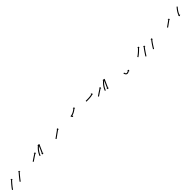

<svg xmlns="http://www.w3.org/2000/svg" viewBox="517 -1902 3528 3528"><g transform="rotate(-45 2281.0 -138.0)"><path d="M-30.1 -10.5C-30.5 -9.9 -30.9 -9.2 -31.3 -8.6L-14.6 2.4C-14.2 1.8 -13.8 1.2 -13.4 0.6L-13.5 0.6L-13.5 0.6C-12.4 -1 -11.3 -2.6 -10.1 -4.3C-10.1 -4.3 -10.1 -4.2 -10.2 -4.2C-10.2 -4.2 -10.2 -4.2 -10.2 -4.2C-8.5 -6.7 -6.7 -9.2 -5 -11.6C-5 -11.6 -5 -11.6 -5 -11.6C-5 -11.6 -5 -11.6 -5 -11.6C-2.7 -14.7 -0.5 -17.9 1.8 -21L1.8 -21L1.8 -21C4.5 -24.6 7.2 -28.3 10 -31.9L10 -31.9L10 -31.9C13 -35.9 16.1 -40 19.2 -44L19.2 -44L19.2 -44C22.6 -48.2 25.9 -52.5 29.3 -56.7L29.3 -56.7L29.3 -56.7C32.8 -61 36.3 -65.4 39.9 -69.7L39.9 -69.7L39.9 -69.7C43.4 -74 47 -78.3 50.7 -82.6L50.6 -82.5L50.6 -82.5C54.1 -86.6 57.7 -90.8 61.2 -94.8L61.2 -94.8L61.2 -94.8C64.6 -98.6 67.9 -102.4 71.3 -106.2L71.3 -106.2L71.3 -106.2C74.3 -109.6 77.4 -112.9 80.5 -116.3L80.5 -116.3L80.4 -116.3C83.1 -119.1 85.7 -121.9 88.3 -124.7L88.3 -124.7L88.3 -124.7C90.3 -126.9 92.4 -129 94.4 -131.2L94.4 -131.1L94.4 -131.1C95.7 -132.5 97 -133.9 98.4 -135.3L98.4 -135.3L98.4 -135.3C98.8 -135.8 99.3 -136.2 99.8 -136.7L109.2 -127.5L108.8 -160.3L76 -159.8L85.4 -150.7C85 -150.2 84.5 -149.7 84 -149.2L84 -149.2L84 -149.2C82.6 -147.8 81.3 -146.4 80 -145L80 -145L79.9 -145C77.9 -142.8 75.8 -140.6 73.7 -138.4L73.7 -138.4L73.7 -138.4C71 -135.5 68.4 -132.7 65.7 -129.8L65.7 -129.8L65.7 -129.8C62.6 -126.4 59.5 -123 56.4 -119.6L56.4 -119.6L56.4 -119.5C53 -115.7 49.6 -111.9 46.2 -108L46.2 -108L46.2 -108C42.6 -103.8 39 -99.7 35.4 -95.5L35.4 -95.5L35.4 -95.5C31.7 -91.1 28.1 -86.8 24.5 -82.4L24.5 -82.4L24.4 -82.4C20.9 -78 17.3 -73.6 13.7 -69.2L13.7 -69.2L13.7 -69.2C10.3 -64.9 6.9 -60.6 3.5 -56.3L3.5 -56.3L3.4 -56.3C0.3 -52.2 -2.8 -48.1 -6 -44L-6 -44L-6 -44C-8.8 -40.3 -11.5 -36.6 -14.3 -32.9L-14.3 -32.8L-14.3 -32.8C-16.7 -29.6 -19 -26.4 -21.3 -23.2C-21.3 -23.2 -21.3 -23.2 -21.3 -23.2C-21.3 -23.2 -21.3 -23.2 -21.3 -23.2C-23.1 -20.7 -24.9 -18.1 -26.6 -15.6C-26.6 -15.6 -26.6 -15.6 -26.6 -15.6C-26.6 -15.6 -26.6 -15.6 -26.6 -15.6C-27.8 -13.9 -28.9 -12.2 -30.1 -10.5L-30.1 -10.5ZM175.2 -17.1C174.8 -16.5 174.4 -16 174 -15.5L190 -3.5C190.4 -4 190.8 -4.6 191.2 -5.1C192.3 -6.6 193.5 -8.1 194.6 -9.6C196.3 -11.9 198.1 -14.3 199.9 -16.6L199.9 -16.6L199.9 -16.6C202.2 -19.6 204.5 -22.7 206.8 -25.7L206.8 -25.7L206.8 -25.7C209.5 -29.3 212.3 -32.8 215 -36.4L215 -36.4L215 -36.4C218.1 -40.4 221.2 -44.3 224.3 -48.3L224.3 -48.3L224.2 -48.3C227.6 -52.5 230.9 -56.7 234.2 -60.9L234.2 -60.9L234.2 -60.9C237.7 -65.3 241.2 -69.6 244.7 -73.9L244.7 -73.9L244.6 -73.9C248.1 -78.2 251.7 -82.5 255.2 -86.8L255.2 -86.8L255.2 -86.8C258.6 -91 262.1 -95.1 265.5 -99.3L265.5 -99.2L265.5 -99.2C268.7 -103.1 272 -107 275.3 -110.8L275.3 -110.8L275.3 -110.8C278.2 -114.2 281.2 -117.6 284.1 -121.1L284.1 -121L284.1 -121C286.6 -123.9 289.2 -126.8 291.7 -129.7L291.7 -129.7L291.7 -129.7C293.7 -131.9 295.6 -134.1 297.6 -136.3L297.6 -136.3L297.6 -136.3C298.9 -137.7 300.1 -139.1 301.4 -140.5L301.4 -140.5L301.4 -140.5C301.9 -141 302.3 -141.5 302.8 -142L312.5 -133.1L311 -165.9L278.2 -164.3L288 -155.4C287.5 -154.9 287.1 -154.4 286.6 -153.9L286.6 -153.9L286.6 -153.9C285.3 -152.5 284 -151.1 282.7 -149.6L282.7 -149.6L282.7 -149.6C280.7 -147.4 278.7 -145.2 276.7 -142.9L276.7 -142.9L276.7 -142.9C274.2 -140 271.6 -137.1 269.1 -134.2L269.1 -134.2L269 -134.2C266 -130.7 263.1 -127.3 260.1 -123.8L260.1 -123.8L260.1 -123.8C256.8 -119.9 253.5 -116 250.2 -112.1L250.2 -112.1L250.2 -112.1C246.7 -107.9 243.2 -103.7 239.8 -99.5L239.7 -99.5L239.7 -99.5C236.2 -95.2 232.6 -90.9 229.1 -86.5L229.1 -86.5L229.1 -86.5C225.6 -82.1 222.1 -77.8 218.6 -73.4L218.6 -73.4L218.6 -73.4C215.2 -69.1 211.9 -64.9 208.5 -60.6L208.5 -60.6L208.5 -60.6C205.4 -56.6 202.3 -52.6 199.2 -48.6L199.2 -48.6L199.2 -48.6C196.4 -45 193.6 -41.4 190.9 -37.8L190.9 -37.8L190.9 -37.8C188.6 -34.8 186.3 -31.7 183.9 -28.7L183.9 -28.7L183.9 -28.7C182.2 -26.3 180.4 -24 178.6 -21.6C177.5 -20.1 176.3 -18.6 175.2 -17.1Z M607 -108.8C606.5 -108.4 606.1 -108.1 605.6 -107.8L617 -91.4C617.5 -91.7 617.9 -92 618.4 -92.3C619.7 -93.3 621.1 -94.2 622.4 -95.1C624.5 -96.6 626.6 -98 628.6 -99.4C631.3 -101.3 634 -103.1 636.7 -105C639.9 -107.2 643.1 -109.4 646.3 -111.5L646.3 -111.5L646.3 -111.5C649.8 -114 653.4 -116.4 657 -118.8L657 -118.8L657 -118.8C660.8 -121.4 664.6 -124 668.4 -126.6L668.4 -126.6L668.4 -126.6C672.4 -129.2 676.3 -131.9 680.3 -134.5L680.3 -134.5L680.3 -134.5C684.3 -137.2 688.2 -139.8 692.2 -142.5C696 -145 699.9 -147.5 703.7 -150.1C707.3 -152.5 710.9 -154.8 714.5 -157.2C717.7 -159.3 721 -161.4 724.2 -163.5C726.9 -165.3 729.6 -167.1 732.4 -168.9C734.5 -170.3 736.6 -171.6 738.7 -173C740 -173.9 741.4 -174.8 742.7 -175.7C743.2 -176 743.7 -176.3 744.2 -176.6L751.4 -165.6L758.1 -197.6L726 -204.4L733.2 -193.3C732.7 -193 732.3 -192.7 731.8 -192.4C730.4 -191.5 729.1 -190.6 727.7 -189.8C725.6 -188.4 723.5 -187 721.4 -185.6C718.7 -183.9 716 -182.1 713.2 -180.3C710 -178.2 706.8 -176 703.5 -173.9C699.9 -171.5 696.3 -169.2 692.7 -166.8C688.8 -164.2 685 -161.7 681.1 -159.1C677.1 -156.5 673.2 -153.8 669.2 -151.2L669.2 -151.2L669.2 -151.2C665.2 -148.5 661.2 -145.8 657.3 -143.2L657.3 -143.2L657.3 -143.2C653.4 -140.6 649.6 -138 645.7 -135.4L645.7 -135.4L645.7 -135.4C642.1 -132.9 638.6 -130.5 635 -128.1L635 -128.1L635 -128C631.8 -125.9 628.6 -123.7 625.4 -121.5C622.7 -119.6 620 -117.7 617.3 -115.9C615.2 -114.4 613.1 -113 611 -111.6C609.7 -110.6 608.3 -109.7 607 -108.8ZM920.4 -247.4C920.7 -248 921 -248.6 921.2 -249.2L903 -257.3C902.7 -256.7 902.4 -256.1 902.2 -255.5C901.4 -253.8 900.6 -252.1 899.9 -250.4C898.7 -247.7 897.5 -245.1 896.3 -242.4C894.8 -239 893.2 -235.5 891.7 -232.1C889.9 -228 888 -223.9 886.2 -219.9C884.2 -215.3 882.2 -210.8 880.1 -206.2C877.9 -201.3 875.8 -196.5 873.6 -191.6C871.4 -186.6 869.1 -181.6 866.9 -176.5C864.6 -171.5 862.4 -166.5 860.1 -161.5C858 -156.6 855.8 -151.7 853.6 -146.9C851.6 -142.3 849.5 -137.8 847.5 -133.2C845.7 -129.1 843.9 -125.1 842 -121C840.5 -117.5 839 -114.1 837.4 -110.7C836.2 -108 835 -105.3 833.9 -102.7C833.1 -101 832.3 -99.3 831.6 -97.6C831.3 -97 831 -96.4 830.8 -95.7L818.7 -101.1L830.4 -70.5L861 -82.2L849 -87.6C849.3 -88.2 849.6 -88.8 849.8 -89.4C850.6 -91.1 851.3 -92.8 852.1 -94.5C853.3 -97.2 854.5 -99.8 855.7 -102.5C857.2 -105.9 858.8 -109.4 860.3 -112.8C862.1 -116.9 863.9 -121 865.8 -125.1C867.8 -129.6 869.8 -134.2 871.9 -138.7C874 -143.6 876.2 -148.4 878.4 -153.3C880.6 -158.3 882.9 -163.4 885.1 -168.4C887.4 -173.4 889.6 -178.4 891.9 -183.5C894 -188.3 896.2 -193.2 898.4 -198C900.4 -202.6 902.5 -207.1 904.5 -211.7C906.3 -215.8 908.1 -219.9 910 -223.9C911.5 -227.4 913 -230.8 914.6 -234.3C915.8 -236.9 916.9 -239.6 918.1 -242.2C918.9 -243.9 919.7 -245.7 920.4 -247.4ZM768.8 -92.5C768.5 -91.8 768.3 -91.2 768 -90.5L786.7 -83.3C786.9 -83.9 787.2 -84.6 787.4 -85.2L787.4 -85.2L787.4 -85.2C788.1 -87.1 788.9 -88.9 789.6 -90.7C789.6 -90.7 789.6 -90.7 789.6 -90.7C789.6 -90.7 789.6 -90.7 789.6 -90.7C790.8 -93.5 792 -96.3 793.2 -99.1C793.2 -99.1 793.2 -99.1 793.1 -99.1C793.1 -99.1 793.1 -99.1 793.1 -99.1C794.7 -102.7 796.4 -106.3 798.1 -109.9C798.1 -109.9 798.1 -109.9 798 -109.9C798 -109.9 798 -109.8 798 -109.8C800.1 -114.1 802.1 -118.3 804.3 -122.5C804.3 -122.5 804.3 -122.5 804.2 -122.5C804.2 -122.4 804.2 -122.4 804.2 -122.4C806.7 -127.1 809.2 -131.7 811.8 -136.3C811.8 -136.3 811.7 -136.3 811.7 -136.2C811.7 -136.2 811.7 -136.2 811.7 -136.2C814.5 -141.1 817.4 -145.9 820.4 -150.7C820.4 -150.7 820.4 -150.7 820.4 -150.6C820.4 -150.6 820.3 -150.6 820.3 -150.6C823.5 -155.5 826.8 -160.3 830.1 -165.2C830.1 -165.2 830.1 -165.1 830 -165.1C830 -165 830 -165 830 -165C833.4 -169.8 836.9 -174.5 840.5 -179.1C840.5 -179.1 840.4 -179.1 840.4 -179.1C840.4 -179 840.4 -179 840.4 -179C843.9 -183.4 847.5 -187.8 851.3 -192.1C851.3 -192.1 851.2 -192.1 851.2 -192.1C851.2 -192 851.1 -192 851.1 -192C854.7 -196 858.3 -199.9 862 -203.8C862 -203.8 862 -203.8 861.9 -203.7C861.9 -203.7 861.9 -203.7 861.9 -203.7C865.2 -207.1 868.7 -210.5 872.1 -213.8C872.1 -213.8 872.1 -213.8 872.1 -213.7C872.1 -213.7 872 -213.7 872 -213.7C875 -216.4 878 -219.2 881.1 -221.8C881.1 -221.8 881.1 -221.8 881.1 -221.8C881 -221.8 881 -221.7 881 -221.7C883.4 -223.8 885.8 -225.8 888.3 -227.8C888.3 -227.8 888.2 -227.8 888.2 -227.8C888.2 -227.7 888.2 -227.7 888.2 -227.7C889.8 -229 891.4 -230.2 893 -231.5C893 -231.5 892.9 -231.5 892.9 -231.5C892.9 -231.5 892.9 -231.4 892.9 -231.4C893.5 -231.9 894.1 -232.3 894.6 -232.8L902.6 -222.3L907.1 -254.7L874.6 -259.2L882.6 -248.7C882 -248.2 881.4 -247.8 880.8 -247.3C880.8 -247.3 880.8 -247.3 880.8 -247.3C880.7 -247.3 880.7 -247.3 880.7 -247.3C879.1 -246 877.4 -244.7 875.7 -243.4C875.7 -243.4 875.7 -243.4 875.7 -243.3C875.7 -243.3 875.6 -243.3 875.6 -243.3C873.1 -241.2 870.6 -239.1 868.1 -237C868.1 -237 868 -237 868 -236.9C868 -236.9 868 -236.9 868 -236.9C864.7 -234.1 861.6 -231.3 858.5 -228.4C858.5 -228.4 858.4 -228.3 858.4 -228.3C858.4 -228.3 858.3 -228.3 858.3 -228.3C854.7 -224.8 851.1 -221.3 847.6 -217.7C847.6 -217.7 847.6 -217.7 847.6 -217.7C847.5 -217.6 847.5 -217.6 847.5 -217.6C843.7 -213.6 839.9 -209.5 836.2 -205.3C836.2 -205.3 836.2 -205.3 836.1 -205.2C836.1 -205.2 836.1 -205.2 836.1 -205.2C832.2 -200.7 828.4 -196.1 824.7 -191.5C824.7 -191.5 824.7 -191.4 824.7 -191.4C824.7 -191.4 824.6 -191.3 824.6 -191.3C820.9 -186.5 817.3 -181.6 813.7 -176.7C813.7 -176.7 813.7 -176.6 813.7 -176.6C813.7 -176.6 813.6 -176.5 813.6 -176.5C810.2 -171.5 806.8 -166.5 803.5 -161.4C803.5 -161.4 803.5 -161.4 803.5 -161.3C803.5 -161.3 803.4 -161.3 803.4 -161.3C800.3 -156.3 797.3 -151.3 794.4 -146.2C794.4 -146.2 794.4 -146.2 794.4 -146.2C794.3 -146.1 794.3 -146.1 794.3 -146.1C791.7 -141.3 789 -136.5 786.5 -131.7C786.5 -131.7 786.5 -131.7 786.5 -131.6C786.5 -131.6 786.4 -131.6 786.4 -131.6C784.2 -127.2 782.1 -122.9 780 -118.5C780 -118.5 780 -118.4 779.9 -118.4C779.9 -118.4 779.9 -118.4 779.9 -118.4C778.2 -114.6 776.5 -110.9 774.8 -107.1C774.8 -107.1 774.8 -107.1 774.8 -107.1C774.8 -107.1 774.8 -107 774.8 -107C773.5 -104.1 772.3 -101.2 771.1 -98.3C771.1 -98.3 771.1 -98.3 771.1 -98.2C771.1 -98.2 771.1 -98.2 771.1 -98.2C770.3 -96.3 769.6 -94.4 768.8 -92.5L768.8 -92.5Z M1199.2 -108.9C1198.7 -108.5 1198.2 -108.2 1197.7 -107.8L1209.1 -91.4C1209.6 -91.8 1210.1 -92.1 1210.6 -92.5L1210.6 -92.5L1210.6 -92.5C1212.1 -93.5 1213.6 -94.6 1215.1 -95.6L1215.1 -95.6L1215.1 -95.7C1217.5 -97.3 1219.8 -99 1222.1 -100.7L1222.2 -100.7L1222.2 -100.7C1225.2 -102.8 1228.3 -105 1231.3 -107.2C1234.9 -109.8 1238.5 -112.4 1242.1 -115.1C1246.2 -118 1250.2 -120.9 1254.3 -123.8C1258.6 -126.9 1262.9 -130.1 1267.2 -133.2C1271.7 -136.4 1276.2 -139.6 1280.6 -142.9C1285.1 -146.1 1289.6 -149.3 1294.1 -152.5C1298.4 -155.6 1302.7 -158.7 1307.1 -161.8C1311.2 -164.8 1315.2 -167.7 1319.3 -170.5C1323 -173.1 1326.6 -175.7 1330.3 -178.3C1333.4 -180.5 1336.5 -182.7 1339.6 -184.8C1342 -186.5 1344.4 -188.2 1346.8 -189.9C1348.3 -190.9 1349.9 -192 1351.4 -193.1C1352 -193.5 1352.5 -193.9 1353.1 -194.2L1360.6 -183.4L1366.4 -215.7L1334.2 -221.5L1341.7 -210.7C1341.1 -210.3 1340.6 -209.9 1340 -209.5C1338.5 -208.4 1336.9 -207.4 1335.4 -206.3C1332.9 -204.6 1330.5 -202.9 1328.1 -201.2C1325 -199 1321.9 -196.9 1318.8 -194.7C1315.1 -192.1 1311.4 -189.5 1307.7 -186.9C1303.7 -184 1299.6 -181 1295.5 -178.1C1291.1 -175 1286.8 -171.9 1282.4 -168.8C1277.9 -165.5 1273.4 -162.3 1268.9 -159.1C1264.5 -155.9 1260 -152.6 1255.5 -149.4C1251.2 -146.3 1246.9 -143.1 1242.5 -140C1238.5 -137.1 1234.5 -134.2 1230.4 -131.3C1226.8 -128.7 1223.2 -126.1 1219.6 -123.5C1216.6 -121.3 1213.6 -119.1 1210.5 -116.9L1210.5 -116.9L1210.5 -116.9C1208.2 -115.3 1205.9 -113.6 1203.6 -112L1203.6 -112L1203.6 -112C1202.1 -111 1200.6 -109.9 1199.2 -108.9L1199.2 -108.9Z M1687.5 -191.4C1695.5 -182.6 1703.2 -173.6 1710.9 -164.5L1726.1 -177.5C1718.3 -186.7 1710.5 -195.8 1702.4 -204.8C1699.6 -207.9 1695.6 -203.8 1693.3 -198.9C1691 -194 1690.4 -188.3 1694.5 -188.1C1695.6 -188.1 1696.7 -188.1 1697.9 -188.1C1697.9 -188.1 1697.9 -188.1 1698 -188.1C1698.1 -188.1 1698.1 -188.1 1698.1 -188.1C1700.5 -188.2 1702.8 -188.4 1705.1 -188.6C1705.1 -188.6 1705.2 -188.7 1705.2 -188.7C1705.3 -188.7 1705.4 -188.7 1705.4 -188.7C1708.6 -189.1 1711.8 -189.6 1715 -190.2C1715 -190.2 1715 -190.2 1715.1 -190.2C1715.1 -190.2 1715.2 -190.2 1715.2 -190.2C1719.1 -191 1722.9 -191.9 1726.8 -192.9C1726.8 -192.9 1726.8 -193 1726.9 -193C1726.9 -193 1727 -193 1727 -193C1731.3 -194.2 1735.6 -195.6 1739.9 -197C1739.9 -197 1739.9 -197 1740 -197C1740 -197.1 1740.1 -197.1 1740.1 -197.1C1744.7 -198.7 1749.2 -200.5 1753.8 -202.4C1753.8 -202.4 1753.8 -202.4 1753.9 -202.4C1753.9 -202.4 1754 -202.4 1754 -202.4C1758.6 -204.5 1763.3 -206.6 1767.8 -208.8C1767.8 -208.8 1767.9 -208.8 1767.9 -208.8C1768 -208.9 1768 -208.9 1768 -208.9C1772.6 -211.2 1777.1 -213.6 1781.7 -216.1C1781.7 -216.1 1781.7 -216.1 1781.7 -216.1C1781.8 -216.1 1781.8 -216.2 1781.8 -216.2C1786.1 -218.6 1790.5 -221.2 1794.7 -223.8C1794.7 -223.8 1794.8 -223.8 1794.8 -223.8C1794.8 -223.9 1794.9 -223.9 1794.9 -223.9C1798.8 -226.4 1802.8 -229 1806.7 -231.6C1806.7 -231.6 1806.7 -231.6 1806.7 -231.6C1806.8 -231.6 1806.8 -231.6 1806.8 -231.6C1810.3 -234 1813.8 -236.5 1817.2 -239C1817.2 -239 1817.2 -239 1817.2 -239C1817.3 -239 1817.3 -239 1817.3 -239C1820.2 -241.1 1823.1 -243.3 1825.9 -245.5C1825.9 -245.5 1825.9 -245.5 1825.9 -245.5C1826 -245.5 1826 -245.5 1826 -245.5C1828.2 -247.2 1830.4 -248.9 1832.5 -250.6C1832.5 -250.6 1832.5 -250.7 1832.6 -250.7C1832.6 -250.7 1832.6 -250.7 1832.6 -250.7C1834 -251.8 1835.4 -252.9 1836.8 -254.1L1836.8 -254.1L1836.8 -254.1C1837.3 -254.5 1837.7 -254.9 1838.2 -255.3L1846.6 -245.1L1849.8 -277.7L1817.2 -280.9L1825.5 -270.7C1825.1 -270.3 1824.6 -269.9 1824.1 -269.5L1824.1 -269.6L1824.1 -269.6C1822.8 -268.5 1821.4 -267.4 1820.1 -266.3C1820.1 -266.3 1820.1 -266.3 1820.1 -266.3C1820.1 -266.3 1820.1 -266.3 1820.1 -266.3C1818 -264.6 1815.9 -263 1813.7 -261.3C1813.7 -261.3 1813.8 -261.3 1813.8 -261.4C1813.8 -261.4 1813.8 -261.4 1813.8 -261.4C1811 -259.3 1808.2 -257.2 1805.4 -255.1C1805.4 -255.1 1805.5 -255.1 1805.5 -255.2C1805.5 -255.2 1805.5 -255.2 1805.5 -255.2C1802.2 -252.8 1798.8 -250.4 1795.5 -248.1C1795.5 -248.1 1795.5 -248.1 1795.5 -248.2C1795.5 -248.2 1795.6 -248.2 1795.6 -248.2C1791.8 -245.7 1788 -243.2 1784.2 -240.8C1784.2 -240.8 1784.2 -240.8 1784.2 -240.8C1784.3 -240.8 1784.3 -240.9 1784.3 -240.9C1780.2 -238.3 1776.1 -235.9 1771.9 -233.5C1771.9 -233.5 1771.9 -233.5 1772 -233.6C1772 -233.6 1772 -233.6 1772 -233.6C1767.7 -231.2 1763.4 -229 1759 -226.7C1759 -226.7 1759 -226.8 1759.1 -226.8C1759.1 -226.8 1759.2 -226.8 1759.2 -226.8C1754.8 -224.7 1750.4 -222.7 1746 -220.8C1746 -220.8 1746 -220.8 1746.1 -220.8C1746.1 -220.8 1746.2 -220.9 1746.2 -220.9C1741.9 -219.1 1737.6 -217.5 1733.3 -215.9C1733.3 -215.9 1733.4 -215.9 1733.4 -215.9C1733.5 -216 1733.5 -216 1733.5 -216C1729.5 -214.6 1725.5 -213.4 1721.5 -212.2C1721.5 -212.2 1721.6 -212.2 1721.6 -212.3C1721.7 -212.3 1721.7 -212.3 1721.7 -212.3C1718.2 -211.4 1714.7 -210.5 1711.1 -209.8C1711.1 -209.8 1711.2 -209.8 1711.3 -209.8C1711.3 -209.8 1711.4 -209.9 1711.4 -209.9C1708.5 -209.3 1705.7 -208.9 1702.8 -208.5C1702.8 -208.5 1702.9 -208.5 1703 -208.5C1703 -208.5 1703.1 -208.5 1703.1 -208.5C1701.1 -208.3 1699.2 -208.2 1697.2 -208.1C1697.2 -208.1 1697.3 -208.1 1697.4 -208.1C1697.5 -208.1 1697.5 -208.1 1697.5 -208.1C1696.9 -208.1 1696 -208.1 1695.5 -208.1C1691.4 -208.3 1688 -205.7 1686.4 -202.2C1684.7 -198.7 1684.8 -194.5 1687.5 -191.4Z M2085 -208.5C2084.3 -208.5 2083.7 -208.5 2083 -208.5L2083 -188.5C2083.7 -188.5 2084.3 -188.5 2085 -188.5C2086.9 -188.5 2088.7 -188.5 2090.6 -188.5C2093.5 -188.5 2096.4 -188.5 2099.3 -188.5L2099.3 -188.5L2099.3 -188.5C2103 -188.5 2106.8 -188.6 2110.5 -188.6L2110.5 -188.6L2110.5 -188.6C2114.9 -188.6 2119.3 -188.7 2123.8 -188.7L2123.8 -188.7L2123.8 -188.7C2128.7 -188.8 2133.6 -188.9 2138.5 -189C2138.5 -189 2138.5 -189 2138.5 -189C2138.5 -189 2138.5 -189.1 2138.5 -189.1C2143.7 -189.2 2148.9 -189.4 2154.2 -189.6C2154.2 -189.6 2154.2 -189.6 2154.2 -189.6C2154.2 -189.6 2154.2 -189.6 2154.2 -189.6C2159.6 -189.9 2164.9 -190.2 2170.2 -190.5C2170.2 -190.5 2170.3 -190.5 2170.3 -190.5C2170.3 -190.5 2170.3 -190.5 2170.3 -190.5C2175.6 -190.9 2180.9 -191.3 2186.2 -191.8C2186.2 -191.8 2186.2 -191.8 2186.2 -191.8C2186.2 -191.8 2186.3 -191.8 2186.3 -191.8C2191.3 -192.3 2196.3 -192.9 2201.4 -193.6C2201.4 -193.6 2201.4 -193.6 2201.4 -193.6C2201.5 -193.6 2201.5 -193.6 2201.5 -193.6C2206.1 -194.3 2210.7 -195 2215.3 -195.8C2215.3 -195.8 2215.4 -195.8 2215.4 -195.8C2215.4 -195.8 2215.5 -195.8 2215.5 -195.8C2219.5 -196.6 2223.5 -197.4 2227.4 -198.3C2227.4 -198.3 2227.5 -198.3 2227.5 -198.4C2227.6 -198.4 2227.6 -198.4 2227.6 -198.4C2230.8 -199.2 2234 -200.1 2237.2 -201C2237.2 -201 2237.2 -201.1 2237.3 -201.1C2237.4 -201.1 2237.4 -201.1 2237.4 -201.1C2239.7 -201.9 2242 -202.7 2244.3 -203.5C2244.3 -203.5 2244.3 -203.6 2244.4 -203.6C2244.4 -203.6 2244.5 -203.6 2244.5 -203.6C2245.9 -204.2 2247.2 -204.7 2248.6 -205.4C2248.6 -205.4 2248.6 -205.4 2248.7 -205.4C2248.7 -205.4 2248.7 -205.4 2248.7 -205.4C2249.2 -205.6 2249.6 -205.8 2250 -206L2255.7 -194.2L2266.6 -225.1L2235.7 -236L2241.4 -224.1C2241 -223.9 2240.6 -223.7 2240.2 -223.5C2240.2 -223.5 2240.3 -223.5 2240.3 -223.6C2240.3 -223.6 2240.4 -223.6 2240.4 -223.6C2239.2 -223.1 2238.1 -222.6 2237 -222.1C2237 -222.1 2237 -222.2 2237.1 -222.2C2237.1 -222.2 2237.2 -222.2 2237.2 -222.2C2235.2 -221.5 2233.2 -220.8 2231.2 -220.1C2231.2 -220.1 2231.2 -220.1 2231.3 -220.1C2231.3 -220.2 2231.4 -220.2 2231.4 -220.2C2228.5 -219.3 2225.6 -218.5 2222.7 -217.8C2222.7 -217.8 2222.7 -217.8 2222.8 -217.8C2222.8 -217.8 2222.9 -217.8 2222.9 -217.8C2219.2 -216.9 2215.4 -216.2 2211.7 -215.4C2211.7 -215.4 2211.7 -215.5 2211.8 -215.5C2211.8 -215.5 2211.9 -215.5 2211.9 -215.5C2207.5 -214.7 2203.1 -214 2198.7 -213.4C2198.7 -213.4 2198.7 -213.4 2198.8 -213.4C2198.8 -213.4 2198.8 -213.4 2198.8 -213.4C2194 -212.8 2189.1 -212.2 2184.2 -211.7C2184.2 -211.7 2184.2 -211.7 2184.3 -211.7C2184.3 -211.7 2184.3 -211.7 2184.3 -211.7C2179.2 -211.3 2174 -210.8 2168.9 -210.5C2168.9 -210.5 2168.9 -210.5 2168.9 -210.5C2168.9 -210.5 2169 -210.5 2169 -210.5C2163.7 -210.1 2158.5 -209.8 2153.3 -209.6C2153.3 -209.6 2153.3 -209.6 2153.3 -209.6C2153.3 -209.6 2153.3 -209.6 2153.3 -209.6C2148.2 -209.4 2143.1 -209.2 2137.9 -209C2137.9 -209 2137.9 -209 2137.9 -209C2138 -209 2138 -209 2138 -209C2133.1 -208.9 2128.3 -208.8 2123.4 -208.7L2123.5 -208.7L2123.5 -208.7C2119.1 -208.7 2114.7 -208.6 2110.4 -208.6L2110.4 -208.6L2110.4 -208.6C2106.7 -208.6 2102.9 -208.5 2099.2 -208.5L2099.2 -208.5L2099.2 -208.5C2096.3 -208.5 2093.5 -208.5 2090.6 -208.5C2088.7 -208.5 2086.8 -208.5 2085 -208.5Z M2302 -108.8C2301.5 -108.4 2301.1 -108.1 2300.6 -107.8L2312 -91.4C2312.5 -91.7 2312.9 -92 2313.4 -92.3C2314.7 -93.3 2316.1 -94.2 2317.4 -95.1C2319.5 -96.6 2321.6 -98 2323.6 -99.4C2326.3 -101.3 2329 -103.1 2331.7 -105C2334.9 -107.2 2338.1 -109.4 2341.3 -111.5L2341.3 -111.5L2341.3 -111.5C2344.8 -114 2348.4 -116.4 2352 -118.8L2352 -118.8L2352 -118.8C2355.8 -121.4 2359.6 -124 2363.4 -126.6L2363.4 -126.6L2363.4 -126.6C2367.4 -129.2 2371.3 -131.9 2375.3 -134.5L2375.3 -134.5L2375.3 -134.5C2379.3 -137.2 2383.2 -139.8 2387.2 -142.5C2391 -145 2394.9 -147.5 2398.7 -150.1C2402.3 -152.5 2405.9 -154.8 2409.5 -157.2C2412.7 -159.3 2416 -161.4 2419.2 -163.5C2421.9 -165.3 2424.6 -167.1 2427.4 -168.9C2429.5 -170.3 2431.6 -171.6 2433.7 -173C2435 -173.9 2436.4 -174.8 2437.7 -175.7C2438.2 -176 2438.7 -176.3 2439.2 -176.6L2446.4 -165.6L2453.1 -197.6L2421 -204.4L2428.2 -193.3C2427.7 -193 2427.3 -192.7 2426.8 -192.4C2425.4 -191.5 2424.1 -190.6 2422.7 -189.8C2420.6 -188.4 2418.5 -187 2416.4 -185.6C2413.7 -183.9 2411 -182.1 2408.2 -180.3C2405 -178.2 2401.8 -176 2398.5 -173.9C2394.9 -171.5 2391.3 -169.2 2387.7 -166.8C2383.8 -164.2 2380 -161.7 2376.1 -159.1C2372.1 -156.5 2368.2 -153.8 2364.2 -151.2L2364.2 -151.2L2364.2 -151.2C2360.2 -148.5 2356.2 -145.8 2352.3 -143.2L2352.3 -143.2L2352.3 -143.2C2348.4 -140.6 2344.6 -138 2340.7 -135.4L2340.7 -135.4L2340.7 -135.4C2337.1 -132.9 2333.6 -130.5 2330 -128.1L2330 -128.1L2330 -128C2326.8 -125.9 2323.6 -123.7 2320.4 -121.5C2317.7 -119.6 2315 -117.7 2312.3 -115.9C2310.2 -114.4 2308.1 -113 2306 -111.6C2304.7 -110.6 2303.3 -109.7 2302 -108.8ZM2615.4 -247.4C2615.7 -248 2616 -248.6 2616.2 -249.2L2598 -257.3C2597.7 -256.7 2597.4 -256.1 2597.2 -255.5C2596.4 -253.8 2595.6 -252.1 2594.9 -250.4C2593.7 -247.7 2592.5 -245.1 2591.3 -242.4C2589.8 -239 2588.2 -235.5 2586.7 -232.1C2584.9 -228 2583 -223.9 2581.2 -219.9C2579.2 -215.3 2577.2 -210.8 2575.1 -206.2C2572.9 -201.3 2570.8 -196.5 2568.6 -191.6C2566.4 -186.6 2564.1 -181.6 2561.9 -176.5C2559.6 -171.5 2557.4 -166.5 2555.1 -161.5C2553 -156.6 2550.8 -151.7 2548.6 -146.9C2546.6 -142.3 2544.5 -137.8 2542.5 -133.2C2540.7 -129.1 2538.9 -125.1 2537 -121C2535.5 -117.5 2534 -114.1 2532.4 -110.7C2531.2 -108 2530 -105.3 2528.9 -102.7C2528.1 -101 2527.3 -99.3 2526.6 -97.6C2526.3 -97 2526 -96.4 2525.8 -95.7L2513.7 -101.1L2525.4 -70.5L2556 -82.2L2544 -87.6C2544.3 -88.2 2544.6 -88.8 2544.8 -89.4C2545.6 -91.1 2546.3 -92.8 2547.1 -94.5C2548.3 -97.2 2549.5 -99.8 2550.7 -102.5C2552.2 -105.9 2553.8 -109.4 2555.3 -112.8C2557.1 -116.9 2558.9 -121 2560.8 -125.1C2562.8 -129.6 2564.8 -134.2 2566.9 -138.7C2569 -143.6 2571.2 -148.4 2573.4 -153.3C2575.6 -158.3 2577.9 -163.4 2580.1 -168.4C2582.4 -173.4 2584.6 -178.4 2586.9 -183.5C2589 -188.3 2591.2 -193.2 2593.4 -198C2595.4 -202.6 2597.5 -207.1 2599.5 -211.7C2601.3 -215.8 2603.1 -219.9 2605 -223.9C2606.5 -227.4 2608 -230.8 2609.6 -234.3C2610.8 -236.9 2611.9 -239.6 2613.1 -242.2C2613.9 -243.9 2614.7 -245.7 2615.4 -247.4ZM2463.8 -92.5C2463.5 -91.8 2463.3 -91.2 2463 -90.5L2481.7 -83.3C2481.9 -83.9 2482.2 -84.6 2482.4 -85.2L2482.4 -85.2L2482.4 -85.2C2483.1 -87.1 2483.9 -88.9 2484.6 -90.7C2484.6 -90.7 2484.6 -90.7 2484.6 -90.7C2484.6 -90.7 2484.6 -90.7 2484.6 -90.7C2485.8 -93.5 2487 -96.3 2488.2 -99.1C2488.2 -99.1 2488.2 -99.1 2488.1 -99.1C2488.1 -99.1 2488.1 -99.1 2488.1 -99.1C2489.7 -102.7 2491.4 -106.3 2493.1 -109.9C2493.1 -109.9 2493.1 -109.9 2493 -109.9C2493 -109.9 2493 -109.8 2493 -109.8C2495.1 -114.1 2497.1 -118.3 2499.3 -122.5C2499.3 -122.5 2499.3 -122.5 2499.2 -122.5C2499.2 -122.4 2499.2 -122.4 2499.2 -122.4C2501.7 -127.1 2504.2 -131.7 2506.8 -136.3C2506.8 -136.3 2506.7 -136.3 2506.7 -136.2C2506.7 -136.2 2506.7 -136.2 2506.7 -136.2C2509.5 -141.1 2512.4 -145.9 2515.4 -150.7C2515.4 -150.7 2515.4 -150.7 2515.4 -150.6C2515.4 -150.6 2515.3 -150.6 2515.3 -150.6C2518.5 -155.5 2521.8 -160.3 2525.1 -165.2C2525.1 -165.2 2525.1 -165.1 2525 -165.1C2525 -165 2525 -165 2525 -165C2528.4 -169.8 2531.9 -174.5 2535.5 -179.1C2535.5 -179.1 2535.4 -179.1 2535.4 -179.1C2535.4 -179 2535.4 -179 2535.4 -179C2538.9 -183.4 2542.5 -187.8 2546.3 -192.1C2546.3 -192.1 2546.2 -192.1 2546.2 -192.1C2546.2 -192 2546.1 -192 2546.1 -192C2549.7 -196 2553.3 -199.9 2557 -203.8C2557 -203.8 2557 -203.8 2556.9 -203.7C2556.9 -203.7 2556.9 -203.7 2556.9 -203.7C2560.2 -207.1 2563.7 -210.5 2567.1 -213.8C2567.1 -213.8 2567.1 -213.8 2567.1 -213.7C2567.1 -213.7 2567 -213.7 2567 -213.7C2570 -216.4 2573 -219.2 2576.1 -221.8C2576.1 -221.8 2576.1 -221.8 2576.1 -221.8C2576 -221.8 2576 -221.7 2576 -221.7C2578.4 -223.8 2580.8 -225.8 2583.3 -227.8C2583.3 -227.8 2583.2 -227.8 2583.2 -227.8C2583.2 -227.7 2583.2 -227.7 2583.2 -227.7C2584.8 -229 2586.4 -230.2 2588 -231.5C2588 -231.5 2587.9 -231.5 2587.9 -231.5C2587.9 -231.5 2587.9 -231.4 2587.9 -231.4C2588.5 -231.9 2589.1 -232.3 2589.6 -232.8L2597.6 -222.3L2602.1 -254.7L2569.6 -259.2L2577.6 -248.7C2577 -248.2 2576.4 -247.8 2575.8 -247.3C2575.8 -247.3 2575.8 -247.3 2575.8 -247.3C2575.7 -247.3 2575.7 -247.3 2575.7 -247.3C2574.1 -246 2572.4 -244.7 2570.7 -243.4C2570.7 -243.4 2570.7 -243.4 2570.7 -243.3C2570.7 -243.3 2570.6 -243.3 2570.6 -243.3C2568.1 -241.2 2565.6 -239.1 2563.1 -237C2563.1 -237 2563 -237 2563 -236.9C2563 -236.9 2563 -236.9 2563 -236.9C2559.7 -234.1 2556.6 -231.3 2553.5 -228.4C2553.5 -228.4 2553.4 -228.3 2553.4 -228.3C2553.4 -228.3 2553.3 -228.3 2553.3 -228.3C2549.7 -224.8 2546.1 -221.3 2542.6 -217.7C2542.6 -217.7 2542.6 -217.7 2542.6 -217.7C2542.5 -217.6 2542.5 -217.6 2542.5 -217.6C2538.7 -213.6 2534.9 -209.5 2531.2 -205.3C2531.2 -205.3 2531.2 -205.3 2531.1 -205.2C2531.1 -205.2 2531.1 -205.2 2531.1 -205.2C2527.2 -200.7 2523.4 -196.1 2519.7 -191.5C2519.7 -191.5 2519.7 -191.4 2519.7 -191.4C2519.7 -191.4 2519.6 -191.3 2519.6 -191.3C2515.9 -186.5 2512.3 -181.6 2508.7 -176.7C2508.7 -176.7 2508.7 -176.6 2508.7 -176.6C2508.7 -176.6 2508.6 -176.5 2508.6 -176.5C2505.2 -171.5 2501.8 -166.5 2498.5 -161.4C2498.5 -161.4 2498.5 -161.4 2498.5 -161.3C2498.5 -161.3 2498.4 -161.3 2498.4 -161.3C2495.3 -156.3 2492.3 -151.3 2489.4 -146.2C2489.4 -146.2 2489.4 -146.2 2489.4 -146.2C2489.3 -146.1 2489.3 -146.1 2489.3 -146.1C2486.7 -141.3 2484 -136.5 2481.5 -131.7C2481.5 -131.7 2481.5 -131.7 2481.5 -131.6C2481.5 -131.6 2481.4 -131.6 2481.4 -131.6C2479.2 -127.2 2477.1 -122.9 2475 -118.5C2475 -118.5 2475 -118.4 2474.9 -118.4C2474.9 -118.4 2474.9 -118.4 2474.9 -118.4C2473.2 -114.6 2471.5 -110.9 2469.8 -107.1C2469.8 -107.1 2469.8 -107.1 2469.8 -107.1C2469.8 -107.1 2469.8 -107 2469.8 -107C2468.5 -104.1 2467.3 -101.2 2466.1 -98.3C2466.1 -98.3 2466.1 -98.3 2466.1 -98.2C2466.1 -98.2 2466.1 -98.2 2466.1 -98.2C2465.3 -96.3 2464.6 -94.4 2463.8 -92.5L2463.8 -92.5Z M2951.5 -76.1C2951.5 -76.5 2951.5 -76.8 2951.5 -77.1L2931.5 -76.9C2931.5 -76.5 2931.5 -76.1 2931.5 -75.7C2931.5 -75.7 2931.5 -75.6 2931.5 -75.6C2931.5 -75.5 2931.5 -75.5 2931.5 -75.5C2931.6 -74.2 2931.7 -72.8 2931.8 -71.5C2931.8 -71.5 2931.8 -71.4 2931.8 -71.4C2931.8 -71.3 2931.9 -71.2 2931.9 -71.2C2932.1 -69 2932.5 -66.9 2932.9 -64.7C2932.9 -64.7 2933 -64.6 2933 -64.6C2933 -64.5 2933 -64.4 2933 -64.4C2933.7 -61.5 2934.5 -58.7 2935.4 -55.9C2935.4 -55.9 2935.5 -55.8 2935.5 -55.7C2935.5 -55.6 2935.6 -55.5 2935.6 -55.5C2936.8 -52.2 2938.2 -49 2939.7 -45.9C2939.7 -45.9 2939.7 -45.8 2939.8 -45.6C2939.9 -45.5 2939.9 -45.4 2939.9 -45.4C2941.7 -42.1 2943.7 -38.9 2945.9 -35.9C2945.9 -35.9 2946 -35.7 2946.1 -35.6C2946.2 -35.5 2946.3 -35.4 2946.3 -35.4C2948.7 -32.5 2951.3 -29.7 2954.1 -27.2C2954.1 -27.2 2954.2 -27.1 2954.4 -26.9C2954.6 -26.8 2954.7 -26.7 2954.7 -26.7C2957.6 -24.5 2960.6 -22.6 2963.8 -21C2963.8 -21 2964 -20.9 2964.2 -20.8C2964.5 -20.7 2964.7 -20.6 2964.7 -20.6C2968 -19.4 2971.3 -18.5 2974.8 -17.9C2974.8 -17.9 2975 -17.8 2975.2 -17.8C2975.5 -17.8 2975.7 -17.8 2975.7 -17.8C2979.3 -17.5 2982.9 -17.5 2986.5 -17.8C2986.5 -17.8 2986.7 -17.9 2986.8 -17.9C2987 -17.9 2987.2 -17.9 2987.2 -17.9C2991 -18.5 2994.8 -19.4 2998.5 -20.4C2998.5 -20.4 2998.6 -20.4 2998.7 -20.4C2998.8 -20.5 2998.9 -20.5 2998.9 -20.5C3002.5 -21.6 3006.1 -22.9 3009.6 -24.2C3009.6 -24.2 3009.7 -24.3 3009.7 -24.3C3009.8 -24.3 3009.8 -24.3 3009.8 -24.3C3012.9 -25.6 3016 -27 3019 -28.4C3019 -28.4 3019.1 -28.4 3019.1 -28.4C3019.1 -28.4 3019.2 -28.5 3019.2 -28.5C3021.5 -29.6 3023.9 -30.8 3026.3 -32C3026.3 -32 3026.3 -32 3026.3 -32C3026.3 -32 3026.3 -32 3026.3 -32C3027.9 -32.9 3029.4 -33.7 3030.9 -34.5C3030.9 -34.5 3030.9 -34.5 3030.9 -34.5C3030.9 -34.5 3030.9 -34.5 3030.9 -34.5C3031.5 -34.8 3032 -35.1 3032.5 -35.4L3038.9 -23.9L3047.8 -55.4L3016.3 -64.3L3022.7 -52.9C3022.2 -52.6 3021.7 -52.3 3021.2 -52C3021.2 -52 3021.2 -52 3021.2 -52C3021.2 -52 3021.2 -52 3021.2 -52C3019.8 -51.2 3018.4 -50.5 3017 -49.7C3017 -49.7 3017 -49.7 3017 -49.7C3017 -49.7 3017 -49.8 3017 -49.8C3014.9 -48.6 3012.7 -47.5 3010.4 -46.4C3010.4 -46.4 3010.5 -46.5 3010.5 -46.5C3010.5 -46.5 3010.6 -46.5 3010.6 -46.5C3007.8 -45.2 3005 -44 3002.1 -42.8C3002.1 -42.8 3002.2 -42.8 3002.3 -42.8C3002.3 -42.9 3002.4 -42.9 3002.4 -42.9C2999.3 -41.7 2996.1 -40.6 2992.9 -39.6C2992.9 -39.6 2993 -39.6 2993.1 -39.6C2993.2 -39.6 2993.3 -39.7 2993.3 -39.7C2990.2 -38.8 2987.2 -38.2 2984 -37.7C2984 -37.7 2984.2 -37.7 2984.4 -37.7C2984.6 -37.7 2984.7 -37.8 2984.7 -37.8C2982.2 -37.5 2979.7 -37.5 2977.2 -37.7C2977.2 -37.7 2977.5 -37.7 2977.7 -37.6C2977.9 -37.6 2978.2 -37.6 2978.2 -37.6C2976 -38 2973.9 -38.5 2971.8 -39.3C2971.8 -39.3 2972 -39.2 2972.3 -39.1C2972.5 -39 2972.7 -38.9 2972.7 -38.9C2970.6 -40 2968.6 -41.2 2966.8 -42.6C2966.8 -42.6 2967 -42.5 2967.1 -42.3C2967.3 -42.2 2967.4 -42.1 2967.4 -42.1C2965.4 -43.9 2963.5 -45.9 2961.8 -48C2961.8 -48 2961.9 -47.9 2962 -47.8C2962.1 -47.6 2962.2 -47.5 2962.2 -47.5C2960.5 -49.9 2958.9 -52.4 2957.4 -55.1C2957.4 -55.1 2957.5 -54.9 2957.6 -54.8C2957.6 -54.7 2957.7 -54.6 2957.7 -54.6C2956.4 -57.2 2955.3 -59.8 2954.3 -62.5C2954.3 -62.5 2954.3 -62.4 2954.4 -62.3C2954.4 -62.2 2954.4 -62.1 2954.4 -62.1C2953.7 -64.4 2953 -66.7 2952.5 -69C2952.5 -69 2952.5 -68.9 2952.5 -68.8C2952.5 -68.7 2952.6 -68.6 2952.6 -68.6C2952.2 -70.3 2951.9 -72 2951.7 -73.8C2951.7 -73.8 2951.7 -73.7 2951.7 -73.6C2951.7 -73.5 2951.7 -73.4 2951.7 -73.4C2951.6 -74.4 2951.6 -75.4 2951.5 -76.3C2951.5 -76.3 2951.5 -76.3 2951.5 -76.2C2951.5 -76.2 2951.5 -76.1 2951.5 -76.1Z M3326.1 -108.9C3325.6 -108.5 3325.1 -108.1 3324.6 -107.8L3336 -91.4C3336.5 -91.7 3337.1 -92.1 3337.6 -92.5L3337.6 -92.5L3337.6 -92.5C3339.1 -93.5 3340.6 -94.6 3342.1 -95.6L3342.1 -95.6L3342.1 -95.7C3344.4 -97.3 3346.7 -99 3349 -100.6L3349 -100.6L3349.1 -100.6C3352 -102.8 3355 -105 3357.9 -107.2C3357.9 -107.2 3357.9 -107.2 3358 -107.2C3358 -107.2 3358 -107.2 3358 -107.2C3361.5 -109.8 3364.9 -112.5 3368.4 -115.1C3368.4 -115.1 3368.4 -115.1 3368.4 -115.1C3368.4 -115.1 3368.4 -115.1 3368.4 -115.1C3372.2 -118.1 3376 -121.1 3379.8 -124.2C3379.8 -124.2 3379.9 -124.2 3379.9 -124.2C3379.9 -124.2 3379.9 -124.2 3379.9 -124.2C3383.9 -127.5 3387.9 -130.8 3391.9 -134.1C3391.9 -134.1 3391.9 -134.1 3391.9 -134.1C3391.9 -134.1 3392 -134.1 3392 -134.1C3396 -137.6 3400.1 -141.1 3404.1 -144.6C3404.1 -144.6 3404.2 -144.6 3404.2 -144.6C3404.2 -144.6 3404.2 -144.6 3404.2 -144.6C3408.2 -148.2 3412.2 -151.7 3416.1 -155.3C3416.1 -155.3 3416.2 -155.4 3416.2 -155.4C3416.2 -155.4 3416.2 -155.4 3416.2 -155.4C3420 -158.9 3423.8 -162.5 3427.6 -166C3427.6 -166 3427.6 -166 3427.6 -166C3427.6 -166.1 3427.6 -166.1 3427.6 -166.1C3431.1 -169.4 3434.6 -172.8 3438 -176.2C3438 -176.2 3438 -176.2 3438.1 -176.3C3438.1 -176.3 3438.1 -176.3 3438.1 -176.3C3441.2 -179.3 3444.2 -182.4 3447.3 -185.6L3447.3 -185.6L3447.3 -185.6C3449.9 -188.2 3452.5 -190.9 3455 -193.6L3455 -193.6L3455 -193.6C3457 -195.7 3459 -197.7 3460.9 -199.8L3460.9 -199.8L3460.9 -199.8C3462.2 -201.2 3463.5 -202.5 3464.7 -203.9C3465.2 -204.3 3465.6 -204.8 3466.1 -205.3L3475.7 -196.3L3474.5 -229.1L3441.8 -227.9L3451.4 -218.9C3451 -218.4 3450.5 -218 3450.1 -217.5C3448.8 -216.2 3447.6 -214.8 3446.4 -213.5L3446.4 -213.5L3446.4 -213.5C3444.4 -211.5 3442.5 -209.4 3440.5 -207.4L3440.6 -207.4L3440.6 -207.4C3438 -204.8 3435.5 -202.1 3433 -199.5L3433 -199.5L3433 -199.6C3430 -196.5 3427 -193.5 3423.9 -190.4C3423.9 -190.4 3424 -190.4 3424 -190.4C3424 -190.5 3424 -190.5 3424 -190.5C3420.6 -187.1 3417.2 -183.8 3413.7 -180.5C3413.7 -180.5 3413.7 -180.5 3413.8 -180.5C3413.8 -180.5 3413.8 -180.5 3413.8 -180.5C3410.1 -177 3406.4 -173.5 3402.6 -170.1C3402.6 -170.1 3402.6 -170.1 3402.7 -170.1C3402.7 -170.1 3402.7 -170.1 3402.7 -170.1C3398.8 -166.6 3394.9 -163.1 3391 -159.6C3391 -159.6 3391 -159.6 3391 -159.6C3391 -159.6 3391 -159.7 3391 -159.7C3387 -156.2 3383.1 -152.8 3379 -149.4C3379 -149.4 3379.1 -149.4 3379.1 -149.4C3379.1 -149.4 3379.1 -149.4 3379.1 -149.4C3375.2 -146.2 3371.3 -142.9 3367.3 -139.7C3367.3 -139.7 3367.3 -139.8 3367.3 -139.8C3367.3 -139.8 3367.4 -139.8 3367.4 -139.8C3363.6 -136.8 3359.9 -133.9 3356.1 -130.9C3356.1 -130.9 3356.1 -130.9 3356.2 -130.9C3356.2 -131 3356.2 -131 3356.2 -131C3352.8 -128.4 3349.4 -125.8 3346 -123.2C3346 -123.2 3346 -123.2 3346 -123.2C3346 -123.2 3346 -123.2 3346 -123.2C3343.1 -121.1 3340.2 -118.9 3337.3 -116.8L3337.3 -116.8L3337.3 -116.8C3335 -115.2 3332.8 -113.6 3330.5 -111.9L3330.5 -112L3330.5 -112C3329.1 -110.9 3327.6 -109.9 3326.1 -108.9L3326.1 -108.9ZM3437.3 -10.9C3436.9 -10.4 3436.6 -9.9 3436.2 -9.4L3452.7 2C3453 1.5 3453.4 1 3453.7 0.4L3453.7 0.4L3453.7 0.4C3454.8 -1.1 3455.8 -2.6 3456.8 -4L3456.8 -4.1L3456.8 -4.1C3458.4 -6.4 3460 -8.8 3461.5 -11.2L3461.5 -11.2L3461.5 -11.2C3463.6 -14.3 3465.6 -17.4 3467.7 -20.6L3467.7 -20.6L3467.7 -20.6C3470.1 -24.3 3472.5 -28 3475 -31.8C3477.7 -36 3480.4 -40.2 3483.1 -44.3L3483.1 -44.3L3483.1 -44.3C3486.1 -48.8 3489 -53.3 3492 -57.8L3492 -57.8L3492 -57.8C3495.1 -62.4 3498.1 -67 3501.3 -71.7L3501.2 -71.7L3501.2 -71.6C3504.4 -76.3 3507.5 -80.9 3510.7 -85.5L3510.7 -85.4L3510.7 -85.4C3513.8 -89.9 3516.9 -94.3 3520 -98.7L3520 -98.7L3520 -98.7C3522.9 -102.8 3525.9 -107 3528.9 -111.1L3528.9 -111.1L3528.9 -111C3531.6 -114.7 3534.3 -118.4 3537 -122L3537 -122L3537 -122C3539.4 -125.1 3541.7 -128.1 3544.1 -131.2L3544.1 -131.2L3544 -131.2C3545.9 -133.5 3547.7 -135.9 3549.6 -138.2L3549.6 -138.2L3549.6 -138.2C3550.8 -139.7 3552 -141.2 3553.2 -142.7L3553.2 -142.7L3553.2 -142.7C3553.6 -143.2 3554 -143.7 3554.4 -144.3L3564.7 -136L3561.3 -168.6L3528.7 -165.1L3538.9 -156.8C3538.5 -156.3 3538 -155.8 3537.6 -155.2L3537.6 -155.2L3537.6 -155.2C3536.4 -153.7 3535.1 -152.2 3533.9 -150.6L3533.9 -150.6L3533.9 -150.6C3532 -148.2 3530.1 -145.8 3528.3 -143.5L3528.3 -143.4L3528.2 -143.4C3525.8 -140.3 3523.5 -137.2 3521.1 -134.1L3521.1 -134.1L3521.1 -134C3518.3 -130.3 3515.5 -126.6 3512.8 -122.9L3512.8 -122.9L3512.7 -122.9C3509.7 -118.7 3506.7 -114.5 3503.7 -110.3L3503.7 -110.3L3503.7 -110.3C3500.5 -105.8 3497.4 -101.3 3494.2 -96.8L3494.2 -96.8L3494.2 -96.8C3491 -92.2 3487.8 -87.5 3484.7 -82.9L3484.7 -82.8L3484.7 -82.8C3481.5 -78.2 3478.4 -73.5 3475.3 -68.8L3475.3 -68.8L3475.3 -68.8C3472.3 -64.3 3469.4 -59.8 3466.4 -55.3L3466.4 -55.3L3466.4 -55.3C3463.7 -51.1 3460.9 -46.9 3458.2 -42.7C3455.8 -38.9 3453.4 -35.2 3450.9 -31.5L3450.9 -31.5L3450.9 -31.5C3448.9 -28.4 3446.9 -25.3 3444.8 -22.2L3444.9 -22.2L3444.9 -22.2C3443.3 -19.9 3441.8 -17.6 3440.2 -15.2L3440.2 -15.3L3440.2 -15.3C3439.2 -13.8 3438.3 -12.4 3437.3 -10.9L3437.3 -10.9ZM3630.5 -6.4C3630.1 -5.8 3629.8 -5.2 3629.4 -4.7L3646.6 5.6C3646.9 5 3647.3 4.4 3647.6 3.9C3648.6 2.2 3649.6 0.6 3650.5 -1L3650.5 -1L3650.5 -1C3652.1 -3.5 3653.6 -6 3655.1 -8.6L3655.1 -8.5L3655.1 -8.5C3657.1 -11.8 3659.1 -15.1 3661.1 -18.3L3661.1 -18.3L3661.1 -18.3C3663.4 -22.1 3665.8 -26 3668.2 -29.8L3668.2 -29.8L3668.2 -29.8C3670.9 -34 3673.6 -38.3 3676.3 -42.6L3676.3 -42.6L3676.3 -42.5C3679.2 -47.1 3682.1 -51.6 3685.1 -56.2L3685.1 -56.1L3685.1 -56.1C3688.1 -60.8 3691.2 -65.4 3694.3 -70.1L3694.3 -70.1L3694.3 -70.1C3697.4 -74.7 3700.6 -79.3 3703.7 -83.9L3703.7 -83.9L3703.7 -83.9C3706.8 -88.3 3709.9 -92.8 3713.1 -97.2L3713 -97.2L3713 -97.2C3716 -101.3 3719 -105.4 3722 -109.5L3721.9 -109.5L3721.9 -109.5C3724.6 -113.2 3727.3 -116.8 3730.1 -120.5L3730.1 -120.5L3730.1 -120.4C3732.4 -123.5 3734.7 -126.6 3737.1 -129.6L3737.1 -129.6L3737.1 -129.6C3738.9 -132 3740.7 -134.3 3742.6 -136.7L3742.6 -136.6L3742.6 -136.6C3743.7 -138.1 3744.9 -139.6 3746.1 -141.1L3746.1 -141.1L3746.1 -141.1C3746.6 -141.7 3747 -142.2 3747.4 -142.7L3757.7 -134.5L3754.2 -167.1L3721.6 -163.5L3731.8 -155.3C3731.4 -154.7 3731 -154.2 3730.5 -153.7L3730.5 -153.6L3730.5 -153.6C3729.3 -152.1 3728.1 -150.6 3726.9 -149.1L3726.9 -149L3726.9 -149C3725 -146.7 3723.1 -144.3 3721.3 -141.9L3721.3 -141.9L3721.2 -141.9C3718.9 -138.8 3716.5 -135.6 3714.1 -132.5L3714.1 -132.5L3714.1 -132.5C3711.3 -128.8 3708.6 -125.1 3705.8 -121.4L3705.8 -121.3L3705.8 -121.3C3702.8 -117.2 3699.8 -113 3696.8 -108.8L3696.7 -108.8L3696.7 -108.8C3693.6 -104.3 3690.4 -99.8 3687.3 -95.3L3687.3 -95.3L3687.3 -95.2C3684.1 -90.6 3680.9 -85.9 3677.7 -81.2L3677.7 -81.2L3677.7 -81.2C3674.6 -76.5 3671.4 -71.8 3668.3 -67.1L3668.3 -67.1L3668.3 -67.1C3665.4 -62.5 3662.4 -57.9 3659.4 -53.3L3659.4 -53.3L3659.4 -53.3C3656.7 -49 3654 -44.7 3651.3 -40.4L3651.3 -40.4L3651.2 -40.4C3648.8 -36.5 3646.4 -32.7 3644 -28.8L3644 -28.8L3644 -28.8C3642 -25.5 3640 -22.2 3638 -18.9L3638 -18.9L3638 -18.9C3636.5 -16.4 3634.9 -13.9 3633.4 -11.3L3633.4 -11.3L3633.4 -11.3C3632.4 -9.7 3631.4 -8 3630.5 -6.4Z M4095.6 -107.2C4095.2 -106.9 4094.7 -106.5 4094.3 -106.2L4105.9 -89.9C4106.3 -90.2 4106.7 -90.6 4107.2 -90.9C4108.4 -91.8 4109.7 -92.7 4111 -93.5C4112.9 -94.9 4114.8 -96.3 4116.8 -97.7C4119.3 -99.5 4121.8 -101.3 4124.4 -103.1C4127.3 -105.2 4130.3 -107.3 4133.3 -109.4C4136.6 -111.8 4139.9 -114.1 4143.3 -116.5C4146.8 -119 4150.4 -121.6 4153.9 -124.1C4157.6 -126.7 4161.2 -129.3 4164.9 -132C4168.5 -134.6 4172.2 -137.2 4175.8 -139.8L4175.8 -139.8L4175.8 -139.9C4179.3 -142.4 4182.9 -145 4186.4 -147.5L4186.4 -147.5L4186.4 -147.5C4189.7 -149.9 4192.9 -152.3 4196.2 -154.7L4196.2 -154.7L4196.2 -154.7C4199.2 -156.9 4202.1 -159 4205 -161.2L4205 -161.2L4205 -161.2C4207.5 -163 4210 -164.8 4212.4 -166.7C4214.3 -168.1 4216.2 -169.5 4218.1 -170.9C4219.4 -171.8 4220.6 -172.8 4221.8 -173.7C4222.2 -174 4222.7 -174.3 4223.1 -174.6L4231 -164.1L4235.6 -196.6L4203.2 -201.2L4211.1 -190.6C4210.7 -190.3 4210.2 -190 4209.8 -189.7C4208.6 -188.8 4207.4 -187.9 4206.2 -187C4204.3 -185.5 4202.4 -184.1 4200.5 -182.7C4198 -180.9 4195.6 -179.1 4193.1 -177.3L4193.1 -177.3L4193.1 -177.3C4190.2 -175.1 4187.3 -173 4184.4 -170.8L4184.4 -170.8L4184.4 -170.8C4181.1 -168.5 4177.9 -166.1 4174.6 -163.7L4174.6 -163.7L4174.6 -163.7C4171.1 -161.1 4167.6 -158.6 4164.1 -156.1L4164.1 -156.1L4164.1 -156.1C4160.5 -153.4 4156.8 -150.8 4153.2 -148.2C4149.6 -145.6 4145.9 -143 4142.3 -140.4C4138.7 -137.8 4135.2 -135.3 4131.7 -132.8C4128.3 -130.4 4125 -128.1 4121.7 -125.7C4118.7 -123.6 4115.8 -121.5 4112.8 -119.4C4110.3 -117.6 4107.7 -115.8 4105.2 -114C4103.3 -112.6 4101.3 -111.2 4099.4 -109.9C4098.1 -109 4096.9 -108.1 4095.6 -107.2Z M4503.2 -237.6C4503.5 -238 4503.9 -238.4 4504.3 -238.7L4489.7 -252.4C4489.3 -252 4488.9 -251.6 4488.5 -251.2L4488.5 -251.2L4488.5 -251.1C4487.3 -249.8 4486.1 -248.5 4484.9 -247.2C4484.9 -247.2 4484.9 -247.2 4484.9 -247.2C4484.9 -247.2 4484.9 -247.2 4484.9 -247.2C4483 -245.1 4481.2 -243 4479.4 -240.9C4479.4 -240.9 4479.4 -240.9 4479.4 -240.9C4479.3 -240.9 4479.3 -240.8 4479.3 -240.8C4477 -238.1 4474.6 -235.3 4472.3 -232.5C4472.3 -232.5 4472.3 -232.5 4472.3 -232.5C4472.2 -232.5 4472.2 -232.5 4472.2 -232.5C4469.5 -229.1 4466.8 -225.8 4464.1 -222.4C4464.1 -222.4 4464.1 -222.4 4464.1 -222.4C4464 -222.4 4464 -222.4 4464 -222.4C4461.1 -218.6 4458.1 -214.8 4455.2 -211C4455.2 -211 4455.2 -210.9 4455.2 -210.9C4455.2 -210.9 4455.2 -210.9 4455.2 -210.9C4452.1 -206.8 4449.1 -202.6 4446.1 -198.5C4446.1 -198.5 4446.1 -198.4 4446.1 -198.4C4446 -198.4 4446 -198.4 4446 -198.4C4443 -194.1 4440 -189.7 4437.1 -185.3C4437.1 -185.3 4437.1 -185.3 4437.1 -185.3C4437.1 -185.3 4437 -185.2 4437 -185.2C4434.2 -180.8 4431.4 -176.4 4428.7 -172C4428.7 -172 4428.7 -171.9 4428.6 -171.9C4428.6 -171.9 4428.6 -171.8 4428.6 -171.8C4426 -167.5 4423.5 -163.2 4421.1 -158.8C4421.1 -158.8 4421.1 -158.7 4421.1 -158.7C4421.1 -158.7 4421 -158.6 4421 -158.6C4418.9 -154.6 4416.7 -150.4 4414.7 -146.3C4414.7 -146.3 4414.7 -146.2 4414.7 -146.2C4414.6 -146.2 4414.6 -146.1 4414.6 -146.1C4412.9 -142.4 4411.2 -138.7 4409.6 -134.9C4409.6 -134.9 4409.6 -134.9 4409.6 -134.8C4409.6 -134.8 4409.5 -134.8 4409.5 -134.8C4408.3 -131.6 4407 -128.5 4405.9 -125.3C4405.9 -125.3 4405.9 -125.2 4405.9 -125.2C4405.9 -125.1 4405.8 -125.1 4405.8 -125.1C4405 -122.7 4404.2 -120.2 4403.5 -117.8C4403.5 -117.8 4403.5 -117.8 4403.5 -117.7C4403.5 -117.7 4403.4 -117.7 4403.4 -117.7C4403 -116.1 4402.6 -114.5 4402.2 -113C4402.2 -113 4402.2 -113 4402.1 -112.9C4402.1 -112.9 4402.1 -112.9 4402.1 -112.9C4402 -112.4 4401.9 -111.8 4401.7 -111.3L4388.9 -114.4L4406 -86.4L4434 -103.4L4421.2 -106.6C4421.3 -107.1 4421.4 -107.6 4421.5 -108.1C4421.5 -108.1 4421.5 -108 4421.5 -108C4421.5 -108 4421.5 -108 4421.5 -108C4421.9 -109.4 4422.3 -110.8 4422.7 -112.2C4422.7 -112.2 4422.7 -112.1 4422.7 -112.1C4422.6 -112 4422.6 -112 4422.6 -112C4423.3 -114.2 4424 -116.5 4424.8 -118.7C4424.8 -118.7 4424.8 -118.6 4424.7 -118.6C4424.7 -118.5 4424.7 -118.5 4424.7 -118.5C4425.8 -121.4 4426.9 -124.4 4428.1 -127.3C4428.1 -127.3 4428.1 -127.2 4428 -127.2C4428 -127.1 4428 -127.1 4428 -127.1C4429.5 -130.6 4431.1 -134.1 4432.7 -137.6C4432.7 -137.6 4432.7 -137.6 4432.7 -137.5C4432.7 -137.5 4432.6 -137.5 4432.6 -137.5C4434.6 -141.4 4436.6 -145.3 4438.7 -149.2C4438.7 -149.2 4438.7 -149.2 4438.6 -149.2C4438.6 -149.1 4438.6 -149.1 4438.6 -149.1C4440.9 -153.3 4443.3 -157.5 4445.8 -161.6C4445.8 -161.6 4445.8 -161.6 4445.8 -161.6C4445.7 -161.5 4445.7 -161.5 4445.7 -161.5C4448.4 -165.8 4451.1 -170.1 4453.8 -174.3C4453.8 -174.3 4453.8 -174.3 4453.8 -174.3C4453.8 -174.3 4453.8 -174.2 4453.8 -174.2C4456.6 -178.5 4459.5 -182.7 4462.4 -186.9C4462.4 -186.9 4462.4 -186.9 4462.4 -186.9C4462.4 -186.8 4462.4 -186.8 4462.4 -186.8C4465.3 -190.9 4468.2 -194.9 4471.2 -198.9C4471.2 -198.9 4471.2 -198.9 4471.2 -198.9C4471.2 -198.9 4471.1 -198.9 4471.1 -198.9C4474 -202.6 4476.8 -206.3 4479.7 -210C4479.7 -210 4479.7 -210 4479.7 -210C4479.7 -209.9 4479.7 -209.9 4479.7 -209.9C4482.3 -213.2 4485 -216.5 4487.7 -219.7C4487.7 -219.7 4487.7 -219.7 4487.6 -219.7C4487.6 -219.7 4487.6 -219.7 4487.6 -219.7C4489.9 -222.4 4492.2 -225.1 4494.5 -227.8C4494.5 -227.8 4494.5 -227.8 4494.5 -227.8C4494.5 -227.8 4494.5 -227.8 4494.5 -227.8C4496.2 -229.8 4498 -231.9 4499.8 -233.9C4499.8 -233.9 4499.8 -233.9 4499.8 -233.9C4499.8 -233.9 4499.8 -233.8 4499.8 -233.8C4500.9 -235.1 4502.1 -236.4 4503.2 -237.6L4503.2 -237.6Z"/></g></svg>

Font: FRB American Cursive Just Arrows Extrabold
Style: Bold Italic
Weight: 800
Italic angle: -25°
Version: Version 2.0;Modular Font Editor K font №1